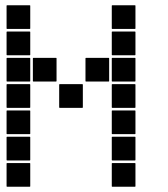

<svg xmlns="http://www.w3.org/2000/svg" viewBox="-20 -715 640 730"><path d="M407 -695H493Q495 -695 495 -693V-607Q495 -605 493 -605H407Q405 -605 405 -607V-693Q405 -695 407 -695ZM7 -695H93Q95 -695 95 -693V-607Q95 -605 93 -605H7Q5 -605 5 -607V-693Q5 -695 7 -695ZM407 -595H493Q495 -595 495 -593V-507Q495 -505 493 -505H407Q405 -505 405 -507V-593Q405 -595 407 -595ZM7 -595H93Q95 -595 95 -593V-507Q95 -505 93 -505H7Q5 -505 5 -507V-593Q5 -595 7 -595ZM407 -495H493Q495 -495 495 -493V-407Q495 -405 493 -405H407Q405 -405 405 -407V-493Q405 -495 407 -495ZM307 -495H393Q395 -495 395 -493V-407Q395 -405 393 -405H307Q305 -405 305 -407V-493Q305 -495 307 -495ZM107 -495H193Q195 -495 195 -493V-407Q195 -405 193 -405H107Q105 -405 105 -407V-493Q105 -495 107 -495ZM7 -495H93Q95 -495 95 -493V-407Q95 -405 93 -405H7Q5 -405 5 -407V-493Q5 -495 7 -495ZM407 -395H493Q495 -395 495 -393V-307Q495 -305 493 -305H407Q405 -305 405 -307V-393Q405 -395 407 -395ZM207 -395H293Q295 -395 295 -393V-307Q295 -305 293 -305H207Q205 -305 205 -307V-393Q205 -395 207 -395ZM7 -395H93Q95 -395 95 -393V-307Q95 -305 93 -305H7Q5 -305 5 -307V-393Q5 -395 7 -395ZM407 -295H493Q495 -295 495 -293V-207Q495 -205 493 -205H407Q405 -205 405 -207V-293Q405 -295 407 -295ZM7 -295H93Q95 -295 95 -293V-207Q95 -205 93 -205H7Q5 -205 5 -207V-293Q5 -295 7 -295ZM407 -195H493Q495 -195 495 -193V-107Q495 -105 493 -105H407Q405 -105 405 -107V-193Q405 -195 407 -195ZM7 -195H93Q95 -195 95 -193V-107Q95 -105 93 -105H7Q5 -105 5 -107V-193Q5 -195 7 -195ZM407 -95H493Q495 -95 495 -93V-7Q495 -5 493 -5H407Q405 -5 405 -7V-93Q405 -95 407 -95ZM7 -95H93Q95 -95 95 -93V-7Q95 -5 93 -5H7Q5 -5 5 -7V-93Q5 -95 7 -95Z"/></svg>

Font: Pixel Panel Black
Style: Regular
Weight: 900
Monospace: yes
Designer: Óliver Lalan
Foundry: Óliver Lalan
Version: Version 1.000; ttfautohint (v1.8.4.7-5d5b-dirty);gftools[0.9